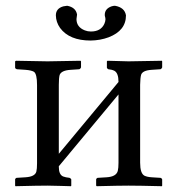

<svg xmlns="http://www.w3.org/2000/svg" viewBox="-20 -641 617 663"><path d="M415 -587.9Q415 -535.2 355 -512.2Q326.2 -501.5 293 -501Q219.7 -501 187.5 -544.4Q173.3 -564.5 172.9 -587.9Q172.9 -611.8 198.7 -619.1Q205.6 -620.6 211.9 -621.1Q241.7 -615.7 246.1 -590.8Q245.6 -585.4 245.1 -583Q244.1 -579.1 244.1 -575.2Q244.1 -547.4 272.9 -536.1Q282.7 -532.2 293.9 -532.2Q328.1 -532.2 340.3 -558.6Q343.8 -566.4 344.2 -574.2Q343.8 -580.6 342.8 -583Q341.8 -585.9 341.8 -589.8Q341.8 -610.8 365.2 -619.1Q371.6 -621.1 377 -621.1Q410.6 -615.2 415 -587.9ZM144 -429.2 257.8 -431.2 259.8 -429.2V-408.2Q257.8 -403.3 253.9 -401.9L224.1 -399.9Q191.9 -397.9 186 -382.3Q183.1 -372.1 183.1 -348.1V-109.9L389.2 -357.9Q389.2 -388.7 375 -396.5Q366.2 -400.9 354 -401.9Q349.6 -404.3 349.1 -407.2V-429.2L351.1 -431.2Q352.1 -431.2 423.8 -429.2L539.1 -431.2L540 -429.2V-408.2Q538.1 -403.3 534.2 -401.9L503.9 -399.9Q472.2 -397.9 467.3 -382.8Q464.4 -372.6 463.9 -348.1V-79.1Q463.9 -42 479 -34.2Q488.3 -29.8 503.9 -28.8L534.2 -26.9Q539.6 -24.9 540 -21V0L539.1 2Q458.5 0 423.8 0Q392.1 0 314 2L312 0V-22Q313.5 -25.9 316.9 -26.9L348.1 -28.8Q381.3 -30.8 386.7 -50.8Q389.2 -60.5 389.2 -79.1V-314.9L183.1 -66.9V-64.9Q183.1 -38.1 197.8 -31.7Q206.5 -28.3 220.2 -26.9Q225.6 -24.4 226.1 -21V0L225.1 2Q210 1.5 189.9 1Q163.6 0 144 0Q111.3 0 33.2 2L32.2 0V-22Q33.7 -25.9 37.1 -26.9L67.9 -28.8Q100.6 -30.8 105.5 -48.3Q107.9 -57.6 107.9 -77.1V-347.2Q107.9 -385.7 97.2 -393.1Q87.9 -398.4 67.9 -399.9L38.1 -401.9Q32.7 -403.8 32.2 -407.2V-429.2L35.2 -431.2Q36.1 -431.2 144 -429.2Z"/></svg>

Font: Linux Libertine Display O
Style: Regular
Weight: 400
Designer: Philipp H. Poll
Foundry: Philipp H. Poll
Version: Version 5.0.9